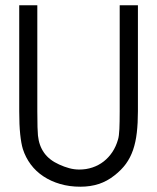

<svg xmlns="http://www.w3.org/2000/svg" viewBox="-20 -706 594 726"><path d="M501.5 -285.2Q501.5 -240.2 497.3 -204.3Q493.2 -168.5 483.2 -139.2Q473.1 -109.9 456.1 -86.4Q439 -63 412.6 -42.5Q384.8 -20.5 353.3 -10.3Q321.8 0 283.7 0Q242.7 0 207.5 -10.3Q172.4 -20.5 144.3 -39.1Q116.2 -57.6 96.4 -84Q76.7 -110.4 66.4 -142.6Q60.1 -163.1 56.4 -198.2Q52.7 -233.4 52.7 -285.2V-686H121.1V-285.2Q121.1 -248.5 121.8 -225.8Q122.6 -203.1 123.5 -193.8Q127.4 -155.3 147 -127.9Q166.5 -100.6 203.6 -84Q222.7 -75.2 241.5 -70.1Q260.3 -64.9 279.8 -64.9Q306.2 -64.9 329.6 -72.8Q353 -80.6 372.1 -95.5Q391.1 -110.4 405 -131.3Q418.9 -152.3 426.3 -178.7Q430.2 -191.4 431.4 -217.8Q432.6 -244.1 432.6 -285.2V-686H501.5Z"/></svg>

Font: Kawthoolei
Style: Regular
Weight: 400
Designer: Moe Zed
Foundry: Moe Zed
Version: Version 1.000;July 10, 2024;FontCreator 14.0.0.2901 32-bit